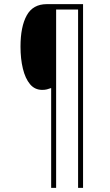

<svg xmlns="http://www.w3.org/2000/svg" viewBox="-20 -780 531 927"><path d="M381 127H357V-734H251V127H227V-355Q216 -351 206.5 -348.5Q197 -346 184 -346Q148 -346 125 -373.5Q102 -401 90.5 -448.5Q79 -496 79 -555Q79 -651 109 -705.5Q139 -760 206 -760H381Z"/></svg>

Font: Noto Sans Georgian Condensed Thin
Style: Regular
Weight: 100
Width: 3
Designer: Monotype Design Team, Akaki Razmadze
Foundry: Google LLC
Version: Version 2.005; ttfautohint (v1.8.4.7-5d5b)